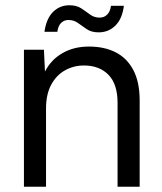

<svg xmlns="http://www.w3.org/2000/svg" viewBox="-20 -710 617 730"><path d="M71 0V-521H147L151 -438Q174 -483 217.5 -508Q261 -533 318 -533Q377 -533 420 -511Q463 -489 487 -443.5Q511 -398 511 -328V0H427V-319Q427 -390 392.5 -425.5Q358 -461 299 -461Q260 -461 227 -442.5Q194 -424 174.5 -387.5Q155 -351 155 -298V0ZM355 -587Q328 -587 310 -599Q292 -611 276.5 -622.5Q261 -634 240 -634Q224 -634 212.5 -623Q201 -612 198 -589H149Q156 -639 181.5 -664.5Q207 -690 244 -690Q271 -690 288.5 -678.5Q306 -667 322 -655Q338 -643 359 -643Q376 -643 387.5 -654.5Q399 -666 402 -688H451Q445 -639 419 -613Q393 -587 355 -587Z"/></svg>

Font: DM Sans 10pt
Style: Regular
Weight: 400
Version: Version 4.004;gftools[0.9.30]